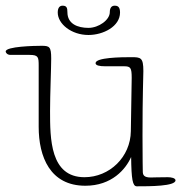

<svg xmlns="http://www.w3.org/2000/svg" viewBox="-39 -633 637 675"><path d="M421 -172C420 -81 346 -10 258 -10C137 -10 137 -146 137 -243C137 -302 141 -392 141 -427C141 -469 135 -472 107 -472C84 -472 -19 -470 -19 -452C-19 -448 -14 -440 -2 -440H65C96 -440 97 -432 97 -402V-187C97 -82 137 20 261 20C354 20 403 -38 422 -81C423 -3 427 22 442 22C486 22 578 22 578 1C578 -7 563 -10 551 -10C519 -10 499 -9 491 -9C468 -9 463 -17 463 -30C463 -36 462 -69 462 -156C462 -308 465 -355 465 -383C465 -431 456 -432 422 -432C387 -432 297 -431 297 -411C297 -403 310 -400 331 -400H397C420 -400 424 -395 424 -359ZM383 -589C383 -610 374 -613 364 -613C353 -613 347 -605 347 -590C347 -563 308 -535 272 -535C234 -535 198 -549 198 -590C198 -606 195 -613 181 -613C171 -613 164 -606 164 -589C164 -549 212 -510 272 -510C324 -510 383 -540 383 -589Z"/></svg>

Font: Life Savers
Style: Regular
Weight: 400
Designer: Pablo Impallari, Rodrigo Fuenzalida, Brenda Gallo
Foundry: Pablo Impallari, Rodrigo Fuenzalida, Brenda Gallo
Version: Version 3.000